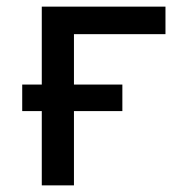

<svg xmlns="http://www.w3.org/2000/svg" viewBox="-20 -559 570 579"><path d="M106 0H203V-224H349V-304H203V-456H479V-539H106V-304H47V-224H106Z"/></svg>

Font: Noto Sans Mono Condensed Medium
Style: Regular
Weight: 500
Width: 3
Designer: Monotype Design Team
Foundry: Monotype Imaging Inc.
Version: Version 2.014